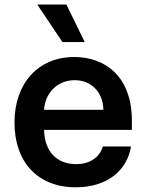

<svg xmlns="http://www.w3.org/2000/svg" viewBox="-20 -799 633 830"><path d="M307.5 10.7C443.5 10.7 530.2 -62.5 546.2 -165.8H424.4C410.5 -117.9 367.5 -89.5 309.3 -89.5C226.2 -89.5 172.6 -142.8 170.5 -237.6H550.1V-277C550.1 -468.4 435 -552.6 300.8 -552.6C144.5 -552.6 42.6 -437.9 42.6 -269.5C42.6 -98.4 143.1 10.7 307.5 10.7ZM141 -779.5 250 -617.2H346.2L267 -779.5ZM170.5 -324.2C174 -393.8 225.9 -452.4 302.6 -452.4C376.4 -452.4 426.1 -398.4 426.8 -324.2Z"/></svg>

Font: Margiela Sans Semi Bold
Style: Regular
Weight: 600
Designer: Stefan Endress, Andreas Faust
Version: Version 1.100;FEAKit 1.0